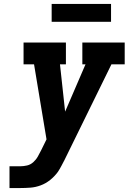

<svg xmlns="http://www.w3.org/2000/svg" viewBox="-20 -950 650 970"><path d="M28 0V-110H82Q99 -110 116.5 -114Q134 -118 148 -130.5Q162 -143 171 -159Q180 -175 188 -191L215 -246L152 -625H99V-735H313V-625H283L309 -386L412 -625H396V-735H610V-625H543L306 -142Q298 -127 290 -111.5Q282 -96 272 -81Q255 -58 233 -40.5Q211 -23 185.5 -13.5Q160 -4 134 -2Q108 0 82 0ZM541 -840H241V-930H541Z"/></svg>

Font: Iosevka Etoile XBdObl
Style: Regular
Weight: 800
Italic angle: -9°
Designer: Belleve Invis
Foundry: Belleve Invis
Version: Version 15.5.2; ttfautohint (v1.8.4)